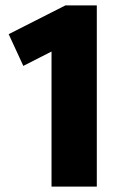

<svg xmlns="http://www.w3.org/2000/svg" viewBox="-20 -688 439 708"><path d="M337 0V-668H221L12 -562L66 -445L170 -498V0Z"/></svg>

Font: Celebes ExtraBold
Style: Regular
Weight: 800
Designer: Anugrah Pasau
Foundry: Lafontype
Version: Version 1.000